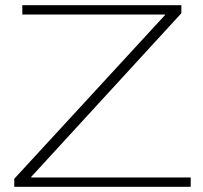

<svg xmlns="http://www.w3.org/2000/svg" viewBox="-20 -720 784 740"><path d="M35 0V-31L616 -662V-664H66V-700H679V-669L100 -38V-36H715V0Z"/></svg>

Font: Georama Expanded ExtraLight
Style: Regular
Weight: 250
Width: 7
Designer: Jean-Baptiste Levee
Foundry: Production Type
Version: Version 1.001